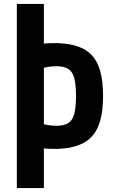

<svg xmlns="http://www.w3.org/2000/svg" viewBox="-20 -750 590 980"><path d="M256 10Q226 10 196.5 7Q167 4 140 -1L169 -124Q203 -115 225.5 -111.5Q248 -108 268 -108Q306 -108 328 -121.5Q350 -135 359 -168.5Q368 -202 368 -260Q368 -319 359 -352Q350 -385 328 -398.5Q306 -412 268 -412Q248 -412 225.5 -408.5Q203 -405 169 -396L140 -519Q167 -524 196.5 -527Q226 -530 256 -530Q346 -530 401 -503Q456 -476 481 -417Q506 -358 506 -260Q506 -164 481 -104.5Q456 -45 401 -17.5Q346 10 256 10ZM66 210V-730H204V210Z"/></svg>

Font: M PLUS Code Latin SemiExpanded
Style: Bold
Weight: 700
Width: 6
Designer: Coji Morishita
Foundry: UNDERFOREST DESIGN
Version: Version 1.002; ttfautohint (v1.8.3)